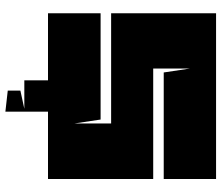

<svg xmlns="http://www.w3.org/2000/svg" viewBox="-76 -604 841 730"><g transform="rotate(90 345.0 -238.5)"><path d="M30 -639V-240H449V-100L434 -200H30V0H660V-400H240V-540L255 -440H660V-639ZM404 162V0H285V90H393L324 105V153Z"/></g></svg>

Font: Banana Brick
Style: Regular
Weight: 400
Designer: artmaker
Foundry: artmaker
Version: Version 4.000 2011 initial release